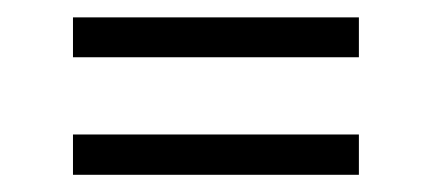

<svg xmlns="http://www.w3.org/2000/svg" viewBox="-20 -334 496 221"><path d="M393.1 -132.8H64V-179.2H393.1ZM393.1 -268.1H64V-314H393.1Z"/></svg>

Font: Yrsa-Light
Style: Regular
Weight: 300
Designer: Anna Giedrys (Yrsa+Rasa design), David Brezina (Yrsa art-direction, Rasa art-direction, design)
Foundry: Rosetta Type Foundry
Version: Version 1.001;PS 1.1;hotconv 1.0.88;makeotf.lib2.5.647800